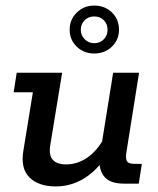

<svg xmlns="http://www.w3.org/2000/svg" viewBox="-20 -659 566 689"><path d="M180 10Q118 10 85.5 -22.5Q53 -55 64 -119L98 -328H29L40 -398H203L161 -142Q154 -103 169 -86Q184 -69 217 -69Q258 -69 293.5 -93.5Q329 -118 355 -166L343 -130L386 -398H479L434 -115Q430 -92 435 -81.5Q440 -71 463 -71H489L478 0H425Q372 0 352 -28Q332 -56 338 -100L340 -116L356 -91Q322 -42 277 -16Q232 10 180 10ZM318 -467Q281 -467 255.5 -491.5Q230 -516 230 -552Q230 -589 255.5 -614Q281 -639 318 -639Q356 -639 381.5 -614.5Q407 -590 407 -552Q407 -516 381.5 -491.5Q356 -467 318 -467ZM318 -504Q339 -504 352.5 -518Q366 -532 366 -552Q366 -573 352.5 -586.5Q339 -600 318 -600Q298 -600 284 -586.5Q270 -573 270 -552Q270 -532 284 -518Q298 -504 318 -504Z"/></svg>

Font: Rokkitt Medium
Style: Italic
Weight: 500
Italic angle: -9°
Designer: Vernon Adams
Foundry: Vernon Adams
Version: Version 3.103